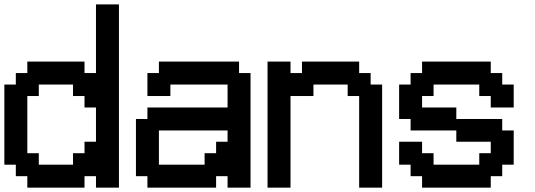

<svg xmlns="http://www.w3.org/2000/svg" viewBox="-20 -862 2458 882"><path d="M237.3 0H105.5V-26.4V-52.7H79.1H52.7V-79.1V-105.5H26.4H0V-289.1V-473.6H26.4H52.7V-500V-526.4H79.1H105.5V-552.7V-579.1H237.3H368.2V-552.7V-526.4H394.5H420.9V-684.6V-841.8H473.6H526.4V-420.9V0H473.6H420.9V-26.4V-52.7H394.5H368.2V-26.4V0ZM237.3 -105.5H315.4V-131.8V-158.2H341.8H368.2V-184.6V-210.9H394.5H420.9V-289.1V-368.2H394.5H368.2V-394.5V-420.9H341.8H315.4V-447.3V-473.6H237.3H158.2V-447.3V-420.9H131.8H105.5V-289.1V-158.2H131.8H158.2V-131.8V-105.5Z M815.4 0H657.2V-26.4V-52.7H630.9H604.5V-184.6V-315.4H630.9H657.2V-341.8V-368.2H841.8H1025.4V-420.9V-473.6H893.6H762.7V-447.3V-420.9H710H657.2V-473.6V-526.4H683.6H710V-552.7V-579.1H893.6H1078.1V-552.7V-526.4H1104.5H1130.9V-262.7V0H1078.1H1025.4V-26.4V-52.7H999H972.7V-26.4V0ZM815.4 -105.5H919.9V-131.8V-158.2H946.3H972.7V-184.6V-210.9H999H1025.4V-237.3V-262.7H867.2H710V-184.6V-105.5Z M1261.7 0H1209V-289.1V-579.1H1261.7H1314.5V-552.7V-526.4H1340.8H1367.2V-552.7V-579.1H1498H1629.9V-552.7V-526.4H1656.2H1682.6V-500V-473.6H1709H1735.4V-237.3V0H1682.6H1629.9V-210.9V-420.9H1603.5H1577.1V-447.3V-473.6H1498H1419.9V-447.3V-420.9H1367.2H1314.5V-210.9V0Z M2076.2 0H1918.9V-26.4V-52.7H1892.6H1866.2V-79.1V-105.5H1839.8H1813.5V-158.2V-210.9H1866.2H1918.9V-184.6V-158.2H1945.3H1971.7V-131.8V-105.5H2076.2H2181.6V-131.8V-158.2H2208H2234.4V-184.6V-210.9H2155.3H2076.2V-237.3V-262.7H1971.7H1866.2V-289.1V-315.4H1839.8H1813.5V-394.5V-473.6H1839.8H1866.2V-500V-526.4H1892.6H1918.9V-552.7V-579.1H2076.2H2234.4V-552.7V-526.4H2260.7H2287.1V-500V-473.6H2313.5H2339.8V-420.9V-368.2H2287.1H2234.4V-394.5V-420.9H2208H2181.6V-447.3V-473.6H2076.2H1971.7V-447.3V-420.9H1945.3H1918.9V-394.5V-368.2H1998H2076.2V-341.8V-315.4H2181.6H2287.1V-289.1V-262.7H2313.5H2339.8V-184.6V-105.5H2313.5H2287.1V-79.1V-52.7H2260.7H2234.4V-26.4V0Z"/></svg>

Font: VCR Jazz Mono
Style: Regular
Weight: 400
Version: Version 3.1